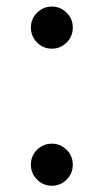

<svg xmlns="http://www.w3.org/2000/svg" viewBox="-20 -578 322 595"><path d="M75.7 -492.2Q75.7 -519.5 94.7 -538.6Q113.8 -557.6 140.6 -557.6Q167.5 -557.6 186.5 -538.6Q192.9 -532.2 197.3 -524.9Q201.7 -517.6 203.6 -509.5Q205.6 -501.5 205.6 -492.2Q205.6 -465.3 186.5 -446.3Q177.2 -437 165.8 -432.1Q154.3 -427.2 140.6 -427.2Q117.2 -427.2 99.6 -441.9Q86.4 -453.1 80.6 -467.3Q78.1 -473.1 76.9 -479.5Q75.7 -485.8 75.7 -492.2ZM75.7 -67.4Q75.7 -94.7 94.7 -113.8Q113.8 -132.8 140.6 -132.8Q154.3 -132.8 165.8 -127.9Q177.2 -123 186.8 -113.5Q196.3 -104 200.9 -92.5Q205.6 -81.1 205.6 -67.4Q205.6 -40.5 186.5 -21.5Q167.5 -2.4 140.6 -2.4Q117.2 -2.4 99.6 -17.1Q96.2 -20 93.5 -22.9Q90.8 -25.9 88.4 -29.1Q85.9 -32.2 84 -35.6Q82 -39.1 80.6 -42.5Q78.1 -48.3 76.9 -54.7Q75.7 -61 75.7 -67.4Z"/></svg>

Font: Nahid FD
Style: FD
Weight: 400
Foundry: DejaVu fonts team - Redesigned by Saber Rastikerdar
Version: Version 0.3.0